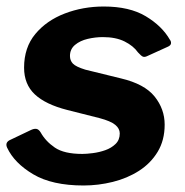

<svg xmlns="http://www.w3.org/2000/svg" viewBox="-20 -560 570 590"><path d="M237 10Q140 10 82 -24.5Q24 -59 2 -106Q-5 -121 9 -129L74 -160Q84 -165 91.5 -164Q99 -163 105 -153Q120 -126 148.5 -106.5Q177 -87 233 -87Q246 -87 265.5 -89.5Q285 -92 303.5 -98.5Q322 -105 335 -117.5Q348 -130 348 -150Q348 -165 334 -176.5Q320 -188 286 -197L187 -222Q120 -239 87 -270Q54 -301 54 -352Q54 -414 88.5 -455.5Q123 -497 179 -518.5Q235 -540 299 -540Q378 -540 428 -510Q478 -480 502 -438Q506 -433 505.5 -427Q505 -421 497 -417L431 -387Q424 -384 419 -386Q414 -388 404 -399Q390 -419 363 -432.5Q336 -446 296 -446Q273 -446 249.5 -440.5Q226 -435 210.5 -422Q195 -409 195 -388Q195 -374 204 -364.5Q213 -355 242 -346L352 -319Q424 -302 455 -263.5Q486 -225 486 -177Q486 -129 464.5 -93.5Q443 -58 407 -35Q371 -12 326.5 -1Q282 10 237 10Z"/></svg>

Font: Libre Franklin Thin
Style: Bold Italic
Weight: 700
Italic angle: -8°
Version: Version 3.000